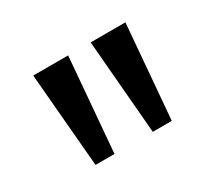

<svg xmlns="http://www.w3.org/2000/svg" viewBox="-86 -1024 789 710"><g transform="rotate(-30 308.0 -669.5)"><path d="M389.6 -468.8H470.7L504.4 -870.1H356ZM145 -468.8H226.1L259.8 -870.1H110.8Z"/></g></svg>

Font: Merriweather
Style: Bold
Weight: 700
Designer: Eben Sorkin ( eben@eyebytes.com )
Foundry: Sorkin Type Co.
Version: Version 1.003